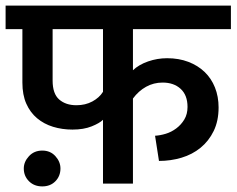

<svg xmlns="http://www.w3.org/2000/svg" viewBox="-30 -656 845 686"><path d="M55 -54Q55 -78 73.5 -98Q92 -118 121 -118Q150 -118 168 -98Q186 -78 186 -54Q186 -27 168 -8.5Q150 10 121 10Q92 10 73.5 -8.5Q55 -27 55 -54ZM338 -228Q326 -216 297.5 -204.5Q269 -193 229 -193Q192 -193 159.5 -203Q127 -213 102.5 -233.5Q78 -254 64 -285.5Q50 -317 50 -361V-552H-10V-636H795V-552H445V-405Q466 -425 499 -436.5Q532 -448 567 -448Q609 -448 643 -435Q677 -422 701 -399Q725 -376 738 -343.5Q751 -311 751 -272Q751 -224 733.5 -188Q716 -152 686.5 -128Q657 -104 618.5 -92.5Q580 -81 538 -81L524 -171Q542 -172 562 -178Q582 -184 599.5 -197Q617 -210 628.5 -229Q640 -248 640 -274Q640 -316 615.5 -338.5Q591 -361 551 -361Q519 -361 492 -346Q465 -331 445 -304V0H338ZM158 -368Q158 -321 181.5 -300.5Q205 -280 243 -280Q275 -280 300 -293.5Q325 -307 338 -328V-552H158Z"/></svg>

Font: Mukta SemiBold
Style: Regular
Weight: 600
Designer: Girish Dalvi and Yashodeep Gholap
Foundry: Ek Type
Version: Version 2.538;PS 1.002;hotconv 16.6.51;makeotf.lib2.5.65220;